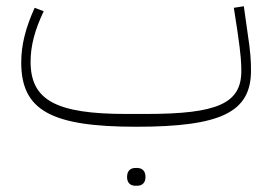

<svg xmlns="http://www.w3.org/2000/svg" viewBox="-20 -394 869 615"><path d="M414 201H419C435 201 446 192 446 173C446 153 435 144 419 144H414C398 144 387 153 387 173C387 192 398 201 414 201ZM416 12C689 12 784 -35 784 -168C784 -197 783 -225 772 -296L761 -374L729 -369L741 -291C752 -216 753 -189 753 -167C753 -63 678 -29 448 -29H384C160 -29 78 -73 78 -196C78 -247 91 -297 120 -358L91 -369C62 -305 48 -250 48 -194C48 -41 143 12 416 12Z"/></svg>

Font: IBM Plex Arabic ExtraLight
Style: Regular
Weight: 200
Designer: Mike Abbink, Paul van der Laan, Pieter van Rosmalen, Wael Morcos, Khajak Apelian
Foundry: Bold Monday
Version: Version 1.0